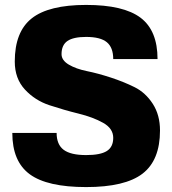

<svg xmlns="http://www.w3.org/2000/svg" viewBox="-20 -740 700 780"><path d="M230 -520Q230 -495 259.5 -477.5Q289 -460 333.5 -451Q378 -442 430 -425Q482 -408 526.5 -386Q571 -364 600.5 -318.5Q630 -273 630 -210Q630 -89 559 -34.5Q488 20 330 20Q172 20 101 -32Q30 -84 30 -200H210Q210 -153 238.5 -131.5Q267 -110 330 -110Q388 -110 414 -126.5Q440 -143 440 -180Q440 -218 399 -241Q358 -264 299 -278.5Q240 -293 181 -312.5Q122 -332 81 -376.5Q40 -421 40 -490Q40 -611 109 -665.5Q178 -720 330 -720Q482 -720 551 -668Q620 -616 620 -500H440Q440 -547 414 -568.5Q388 -590 330 -590Q278 -590 254 -573.5Q230 -557 230 -520Z"/></svg>

Font: Fivo Sans Modern Heavy
Style: Regular
Weight: 900
Designer: Alexander Slobzheninov
Foundry: Alexander Slobzheninov
Version: 1.0